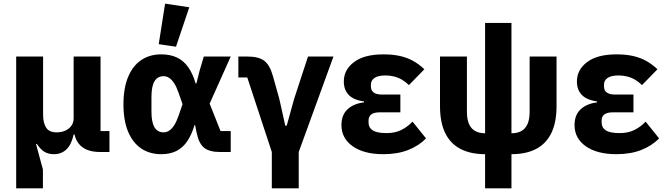

<svg xmlns="http://www.w3.org/2000/svg" viewBox="-20 -836 3668 1056"><path d="M216 200H69V-525H217V-206Q217 -159 234 -133.5Q251 -108 291 -108Q317 -108 338 -117Q359 -126 372 -143.5Q385 -161 385 -185V-525H533V-115H582V0H532Q459 0 423 -35Q387 -70 387 -128V-132L435 -96H385Q373 -41 345.5 -14.5Q318 12 277 12Q246 12 224.5 -1Q203 -14 183 -44H178L216 96Z M1249 -115V0H1190Q1132 0 1103 -23Q1074 -46 1062 -104L1053 -148H1050Q1034 -95 1010 -59.5Q986 -24 951 -6Q916 12 867 12Q803 12 756.5 -19.5Q710 -51 684.5 -112Q659 -173 659 -262Q659 -351 684.5 -412.5Q710 -474 756.5 -505.5Q803 -537 867 -537Q916 -537 952.5 -520Q989 -503 1014.5 -467.5Q1040 -432 1056 -377H1060L1078 -448L1101 -525H1249L1133 -266L1193 -115ZM880 -108Q896 -108 910.5 -117.5Q925 -127 938 -147Q951 -167 962 -199L984 -263L962 -326Q951 -358 938 -378Q925 -398 910.5 -407.5Q896 -417 880 -417Q847 -417 830 -389.5Q813 -362 813 -302V-223Q813 -163 830 -135.5Q847 -108 880 -108ZM1021 -796 948 -579 853 -593 888 -816Z M1475 200V0L1340 -410H1291V-525H1343Q1402 -525 1433 -502Q1464 -479 1481 -418L1516 -293L1549 -145H1557L1598 -293L1674 -525H1814L1623 0V200Z M2249 -167 2323 -75Q2285 -35 2226 -11.5Q2167 12 2088 12Q1982 12 1920 -31.5Q1858 -75 1858 -148Q1858 -204 1891.5 -235Q1925 -266 1982 -273V-278Q1925 -286 1898 -314Q1871 -342 1871 -388Q1871 -452 1927 -494.5Q1983 -537 2089 -537Q2140 -537 2180 -528Q2220 -519 2253 -500.5Q2286 -482 2314 -455L2229 -368Q2212 -385 2192 -397Q2172 -409 2149 -415Q2126 -421 2100 -421Q2060 -421 2040 -407.5Q2020 -394 2020 -371V-361Q2020 -338 2035.5 -327Q2051 -316 2079 -316H2182V-218H2066Q2038 -218 2022.5 -207Q2007 -196 2007 -173V-162Q2007 -134 2030 -119Q2053 -104 2106 -104Q2152 -104 2186 -120.5Q2220 -137 2249 -167Z M2648 200V12Q2568 12 2512.5 -17Q2457 -46 2428.5 -104.5Q2400 -163 2400 -253V-525H2548V-222Q2548 -180 2559.5 -154Q2571 -128 2593.5 -115.5Q2616 -103 2648 -103V-710H2793V-103Q2826 -103 2848 -115.5Q2870 -128 2881.5 -154Q2893 -180 2893 -222V-525H3041V-253Q3041 -163 3012.5 -104.5Q2984 -46 2929 -17Q2874 12 2793 12V200Z M3531 -167 3605 -75Q3567 -35 3508 -11.5Q3449 12 3370 12Q3264 12 3202 -31.5Q3140 -75 3140 -148Q3140 -204 3173.5 -235Q3207 -266 3264 -273V-278Q3207 -286 3180 -314Q3153 -342 3153 -388Q3153 -452 3209 -494.5Q3265 -537 3371 -537Q3422 -537 3462 -528Q3502 -519 3535 -500.5Q3568 -482 3596 -455L3511 -368Q3494 -385 3474 -397Q3454 -409 3431 -415Q3408 -421 3382 -421Q3342 -421 3322 -407.5Q3302 -394 3302 -371V-361Q3302 -338 3317.5 -327Q3333 -316 3361 -316H3464V-218H3348Q3320 -218 3304.5 -207Q3289 -196 3289 -173V-162Q3289 -134 3312 -119Q3335 -104 3388 -104Q3434 -104 3468 -120.5Q3502 -137 3531 -167Z"/></svg>

Font: IBM Plex Sans Var
Style: Regular
Weight: 400
Designer: Mike Abbink, Paul van der Laan, Pieter van Rosmalen
Foundry: Bold Monday
Version: Version 3.000